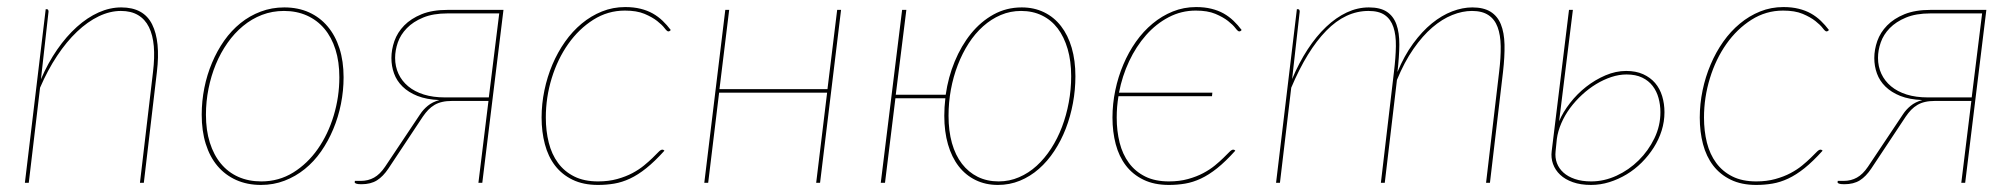

<svg xmlns="http://www.w3.org/2000/svg" viewBox="-20 -518 5710 544"><path d="M50.5 0 109.5 -492H111.5Q115.5 -492 116.5 -489.8Q117.5 -487.5 117.5 -485L96 -293.5Q116 -340 142 -377.5Q168 -415 197.8 -441.8Q227.5 -468.5 259.5 -482.8Q291.5 -497 323.5 -497Q387 -497 411 -449Q435 -401 424.5 -314L387.5 0H376.5L413.5 -314Q418.5 -355 415.8 -387Q413 -419 402 -441.2Q391 -463.5 371.2 -475.2Q351.5 -487 322.5 -487Q291.5 -487 259.8 -471.8Q228 -456.5 198.2 -428.2Q168.5 -400 141.8 -359.8Q115 -319.5 93.5 -269.5L61.5 0Z M720.5 -4Q770 -4 810.8 -29.2Q851.5 -54.5 880.5 -96Q909.5 -137.5 925.5 -190.5Q941.5 -243.5 941.5 -299Q941.5 -343 930.5 -377.8Q919.5 -412.5 899 -436.8Q878.5 -461 849.5 -474Q820.5 -487 784.5 -487Q751.5 -487 722.2 -475.8Q693 -464.5 668.5 -444.2Q644 -424 624.5 -396.2Q605 -368.5 591.5 -335.8Q578 -303 570.8 -266.8Q563.5 -230.5 563.5 -193Q563.5 -149 574.5 -114Q585.5 -79 605.8 -54.5Q626 -30 655 -17Q684 -4 720.5 -4ZM719.5 6Q680.5 6 649.2 -8Q618 -22 596.2 -47.8Q574.5 -73.5 563 -110.2Q551.5 -147 551.5 -193Q551.5 -231.5 559 -269Q566.5 -306.5 580.8 -340.2Q595 -374 615.2 -402.8Q635.5 -431.5 661.5 -452.5Q687.5 -473.5 718.8 -485.2Q750 -497 785.5 -497Q824.5 -497 855.5 -483Q886.5 -469 908.2 -443.2Q930 -417.5 941.8 -381Q953.5 -344.5 953.5 -299Q953.5 -261 946 -223.5Q938.5 -186 924.2 -152Q910 -118 889.8 -89Q869.5 -60 843.5 -39Q817.5 -18 786.2 -6Q755 6 719.5 6Z M1346.5 0H1335.5L1364 -232H1260.5Q1245 -232 1233 -229.2Q1221 -226.5 1211.2 -220.8Q1201.5 -215 1193.5 -206.8Q1185.5 -198.5 1178 -187.5L1080.5 -40.5Q1065.5 -18 1048 -7Q1030.5 4 1004 4Q993 4 988.8 2.2Q984.5 0.5 985 -2L985.5 -5.5H1002.5Q1023 -5.5 1039.8 -14.8Q1056.5 -24 1071 -45.5L1170.5 -194.5Q1179 -207.5 1192 -218.2Q1205 -229 1225 -234.5Q1188.5 -236 1162.8 -246.2Q1137 -256.5 1120.5 -272.8Q1104 -289 1096.5 -309.8Q1089 -330.5 1089 -353.5Q1089 -377.5 1097.5 -401.8Q1106 -426 1125.2 -445.8Q1144.5 -465.5 1174.8 -477.8Q1205 -490 1248.5 -490H1406.5ZM1099.5 -354Q1099.5 -329.5 1109 -309Q1118.5 -288.5 1136.5 -273.5Q1154.5 -258.5 1180.8 -250.2Q1207 -242 1240.5 -242H1365L1394.5 -480H1248Q1207 -480 1178.8 -468.2Q1150.5 -456.5 1132.8 -438.2Q1115 -420 1107.2 -397.8Q1099.5 -375.5 1099.5 -354Z M1862.5 -91Q1835 -60.5 1811.2 -41.5Q1787.5 -22.5 1765 -12Q1742.5 -1.5 1720.5 2.2Q1698.5 6 1674.5 6Q1632.5 6 1602.2 -8.8Q1572 -23.5 1552.5 -49Q1533 -74.5 1523.8 -109.5Q1514.5 -144.5 1514.5 -185Q1514.5 -223.5 1522.5 -262Q1530.5 -300.5 1545.2 -335.2Q1560 -370 1581 -399.8Q1602 -429.5 1628.2 -451.2Q1654.5 -473 1685.5 -485.5Q1716.5 -498 1751.5 -498Q1775.5 -498 1794.8 -493.2Q1814 -488.5 1829.5 -479.8Q1845 -471 1857.5 -459Q1870 -447 1880.5 -433L1878.5 -431Q1876.5 -429 1873.5 -429Q1870 -429 1863 -438.2Q1856 -447.5 1842 -458.5Q1828 -469.5 1806 -478.8Q1784 -488 1750.5 -488Q1702 -488 1661 -462Q1620 -436 1590 -393.5Q1560 -351 1543.2 -296.5Q1526.5 -242 1526.5 -185Q1526.5 -147 1534.8 -114Q1543 -81 1561 -56.5Q1579 -32 1607 -18Q1635 -4 1674.5 -4Q1704.5 -4 1728.8 -10.8Q1753 -17.5 1771.8 -27.5Q1790.5 -37.5 1804.5 -49Q1818.5 -60.5 1828.8 -70.5Q1839 -80.5 1845.5 -87.2Q1852 -94 1856.5 -94Q1859.5 -94 1861.5 -92L1862.5 -91Z M2363 -490 2303.5 0H2292.5L2323.5 -255.5H2017.5L1986.5 0H1975.5L2035 -490H2046L2018.5 -265.5H2324.5L2352 -490Z M3027 -302Q3027 -263.5 3020 -225.8Q3013 -188 2999.8 -153.8Q2986.5 -119.5 2967.2 -90.2Q2948 -61 2923.5 -39.5Q2899 -18 2869.8 -6Q2840.5 6 2807.5 6Q2772.5 6 2744.2 -7.8Q2716 -21.5 2696.2 -47Q2676.5 -72.5 2666 -108.8Q2655.5 -145 2655.5 -190Q2655.5 -214.5 2658.5 -239.5H2517L2487.5 0H2475.5L2536 -490H2548L2518 -249.5H2659.5Q2666.5 -299 2685 -343.8Q2703.5 -388.5 2731.2 -422.8Q2759 -457 2795.2 -477Q2831.5 -497 2875 -497Q2910 -497 2938.2 -483.2Q2966.5 -469.5 2986.2 -444Q3006 -418.5 3016.5 -382.5Q3027 -346.5 3027 -302ZM2809.5 -4Q2840 -4 2867.2 -15.8Q2894.5 -27.5 2917.2 -48.2Q2940 -69 2958.2 -97.2Q2976.5 -125.5 2989 -158.5Q3001.5 -191.5 3008.2 -228Q3015 -264.5 3015 -302Q3015 -345 3005 -379.2Q2995 -413.5 2976.8 -437.5Q2958.5 -461.5 2932.2 -474.2Q2906 -487 2873 -487Q2842.5 -487 2815.5 -475.5Q2788.5 -464 2765.5 -443.5Q2742.5 -423 2724.5 -395Q2706.5 -367 2693.8 -334Q2681 -301 2674.2 -264.2Q2667.5 -227.5 2667.5 -190Q2667.5 -147 2677.2 -112.5Q2687 -78 2705.5 -54Q2724 -30 2750.2 -17Q2776.5 -4 2809.5 -4Z M3480 -91Q3452.5 -60.5 3428.8 -41.5Q3405 -22.5 3382.5 -12Q3360 -1.5 3338 2.2Q3316 6 3292 6Q3250 6 3219.8 -8.8Q3189.5 -23.5 3170 -49Q3150.5 -74.5 3141.2 -109.5Q3132 -144.5 3132 -185Q3132 -223.5 3140 -262Q3148 -300.5 3162.8 -335.2Q3177.5 -370 3198.5 -399.8Q3219.5 -429.5 3245.8 -451.2Q3272 -473 3303 -485.5Q3334 -498 3369 -498Q3393 -498 3412.2 -493.2Q3431.5 -488.5 3447 -479.8Q3462.5 -471 3475 -459Q3487.5 -447 3498 -433L3496 -431Q3494 -429 3491 -429Q3487.5 -429 3480.5 -438.2Q3473.5 -447.5 3459.5 -458.5Q3445.5 -469.5 3423.5 -478.8Q3401.5 -488 3368 -488Q3327 -488 3291.2 -469.2Q3255.5 -450.5 3227.2 -418.5Q3199 -386.5 3179.2 -344.5Q3159.5 -302.5 3150.5 -255.5H3415L3414 -245.5H3149Q3146.5 -230.5 3145.2 -215.2Q3144 -200 3144 -185Q3144 -147 3152.2 -114Q3160.5 -81 3178.5 -56.5Q3196.5 -32 3224.5 -18Q3252.5 -4 3292 -4Q3322 -4 3346.2 -10.8Q3370.5 -17.5 3389.2 -27.5Q3408 -37.5 3422 -49Q3436 -60.5 3446.2 -70.5Q3456.5 -80.5 3463 -87.2Q3469.5 -94 3474 -94Q3477 -94 3479 -92L3480 -91Z M3595.5 0 3654.5 -492H3656.5Q3660.5 -492 3661.5 -489.8Q3662.5 -487.5 3662.5 -485L3641 -294Q3660.5 -340.5 3685 -378Q3709.5 -415.5 3737.5 -442Q3765.5 -468.5 3796 -482.8Q3826.5 -497 3858.5 -497Q3890.5 -497 3909.2 -484.8Q3928 -472.5 3936.5 -449Q3945 -425.5 3944.8 -391.5Q3944.5 -357.5 3939.5 -314Q3958.5 -360 3983.8 -394.5Q4009 -429 4037 -451.8Q4065 -474.5 4094.5 -485.8Q4124 -497 4151.5 -497Q4183.5 -497 4203.2 -484.8Q4223 -472.5 4232.5 -449Q4242 -425.5 4242.8 -391.5Q4243.5 -357.5 4238.5 -314L4201.5 0H4190.5L4227.5 -314Q4232.5 -355 4232 -387Q4231.5 -419 4223.2 -441.2Q4215 -463.5 4197.2 -475.2Q4179.5 -487 4150.5 -487Q4123.5 -487 4094.8 -475.5Q4066 -464 4038.2 -440.2Q4010.5 -416.5 3984.8 -379.5Q3959 -342.5 3938 -291.5L3903.5 0H3892.5L3929.5 -314Q3934.5 -355 3935 -387Q3935.5 -419 3928 -441.2Q3920.5 -463.5 3903.8 -475.2Q3887 -487 3857.5 -487Q3792.5 -487 3737.8 -431Q3683 -375 3638.5 -269.5L3606.5 0Z M4436.5 -490 4397.5 -174.5Q4408.5 -200.5 4428.5 -226.2Q4448.5 -252 4474 -272Q4499.5 -292 4528.8 -304.5Q4558 -317 4587.5 -317Q4615 -317 4635.5 -307.8Q4656 -298.5 4669.5 -282.8Q4683 -267 4689.5 -245.5Q4696 -224 4696 -200Q4696 -173.5 4688 -148Q4680 -122.5 4665.5 -99.8Q4651 -77 4631.5 -57.5Q4612 -38 4588.8 -24Q4565.5 -10 4540 -2Q4514.5 6 4488 6Q4458.5 6 4436.5 -1.8Q4414.5 -9.5 4400.5 -22.8Q4386.5 -36 4380.2 -53.5Q4374 -71 4376.5 -90L4425.5 -490ZM4387.5 -89.5Q4385.5 -71.5 4391.2 -56Q4397 -40.5 4409.8 -29Q4422.5 -17.5 4442.2 -10.8Q4462 -4 4488.5 -4Q4525 -4 4560.2 -20.2Q4595.5 -36.5 4623 -63.8Q4650.5 -91 4667.5 -126.2Q4684.5 -161.5 4684.5 -200Q4684.5 -221 4679.2 -240.2Q4674 -259.5 4662.5 -274.5Q4651 -289.5 4632.8 -298.2Q4614.5 -307 4588.5 -307Q4567.5 -307 4545.5 -299.8Q4523.5 -292.5 4502.5 -279.8Q4481.5 -267 4462.5 -249.5Q4443.5 -232 4428.5 -211.8Q4413.5 -191.5 4403.8 -169Q4394 -146.5 4391 -124Z M5144 -91Q5116.5 -60.5 5092.8 -41.5Q5069 -22.5 5046.5 -12Q5024 -1.5 5002 2.2Q4980 6 4956 6Q4914 6 4883.8 -8.8Q4853.5 -23.5 4834 -49Q4814.5 -74.5 4805.2 -109.5Q4796 -144.5 4796 -185Q4796 -223.5 4804 -262Q4812 -300.5 4826.8 -335.2Q4841.5 -370 4862.5 -399.8Q4883.5 -429.5 4909.8 -451.2Q4936 -473 4967 -485.5Q4998 -498 5033 -498Q5057 -498 5076.2 -493.2Q5095.5 -488.5 5111 -479.8Q5126.5 -471 5139 -459Q5151.5 -447 5162 -433L5160 -431Q5158 -429 5155 -429Q5151.5 -429 5144.5 -438.2Q5137.5 -447.5 5123.5 -458.5Q5109.5 -469.5 5087.5 -478.8Q5065.5 -488 5032 -488Q4983.5 -488 4942.5 -462Q4901.5 -436 4871.5 -393.5Q4841.5 -351 4824.8 -296.5Q4808 -242 4808 -185Q4808 -147 4816.2 -114Q4824.5 -81 4842.5 -56.5Q4860.5 -32 4888.5 -18Q4916.5 -4 4956 -4Q4986 -4 5010.2 -10.8Q5034.5 -17.5 5053.2 -27.5Q5072 -37.5 5086 -49Q5100 -60.5 5110.2 -70.5Q5120.5 -80.5 5127 -87.2Q5133.5 -94 5138 -94Q5141 -94 5143 -92L5144 -91Z M5548 0H5537L5565.5 -232H5462Q5446.5 -232 5434.5 -229.2Q5422.5 -226.5 5412.8 -220.8Q5403 -215 5395 -206.8Q5387 -198.5 5379.5 -187.5L5282 -40.5Q5267 -18 5249.5 -7Q5232 4 5205.5 4Q5194.5 4 5190.2 2.2Q5186 0.5 5186.5 -2L5187 -5.5H5204Q5224.5 -5.5 5241.2 -14.8Q5258 -24 5272.5 -45.5L5372 -194.5Q5380.5 -207.5 5393.5 -218.2Q5406.5 -229 5426.5 -234.5Q5390 -236 5364.2 -246.2Q5338.5 -256.5 5322 -272.8Q5305.5 -289 5298 -309.8Q5290.5 -330.5 5290.5 -353.5Q5290.5 -377.5 5299 -401.8Q5307.5 -426 5326.8 -445.8Q5346 -465.5 5376.2 -477.8Q5406.5 -490 5450 -490H5608ZM5301 -354Q5301 -329.5 5310.5 -309Q5320 -288.5 5338 -273.5Q5356 -258.5 5382.2 -250.2Q5408.5 -242 5442 -242H5566.5L5596 -480H5449.5Q5408.5 -480 5380.2 -468.2Q5352 -456.5 5334.2 -438.2Q5316.5 -420 5308.8 -397.8Q5301 -375.5 5301 -354Z"/></svg>

Font: Lato Hairline
Style: Italic
Weight: 100
Italic angle: -7°
Designer: Lukasz Dziedzic
Foundry: tyPoland Lukasz Dziedzic
Version: Version 2.007; 2014-02-27